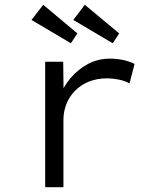

<svg xmlns="http://www.w3.org/2000/svg" viewBox="-20 -779 655 799"><path d="M168 0V-522H243L245 -366L227 -371Q242 -417 273.5 -454Q305 -491 346.5 -513Q388 -535 437 -535Q467 -535 494 -529Q521 -523 540 -513L519 -432Q499 -443 473.5 -448Q448 -453 427 -453Q383 -453 349 -439Q315 -425 291 -400Q267 -375 255.5 -344Q244 -313 244 -281V0ZM449 -599 285 -696 333 -759 476 -640ZM275 -599 111 -696 160 -759 302 -640Z"/></svg>

Font: Lexend Mega Light
Style: Regular
Weight: 300
Version: Version 1.007